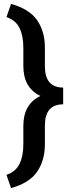

<svg xmlns="http://www.w3.org/2000/svg" viewBox="-20 -800 375 996"><path d="M307.6 -258.8Q212.9 -258.8 212.9 -148.4V-51.8Q212.9 32.2 172.6 90.8Q132.3 149.4 37.1 175.8L13.7 106.9Q61.5 90.8 81.3 50Q101.1 9.3 101.1 -51.8V-147Q101.1 -260.3 189.9 -302.2Q101.1 -344.2 101.1 -457.5V-552.7Q101.1 -613.8 81.3 -654.5Q61.5 -695.3 13.7 -711.4L37.1 -779.8Q132.3 -753.4 172.6 -695.1Q212.9 -636.7 212.9 -552.7V-456.1Q212.9 -345.7 307.6 -345.7Z"/></svg>

Font: Mardoto Medium
Style: Regular
Weight: 500
Designer: Christian Robertson, Vahan Hovhannisyan
Foundry: Google
Version: Version 1.000